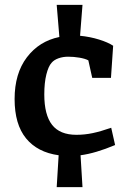

<svg xmlns="http://www.w3.org/2000/svg" viewBox="-20 -731 542 789"><path d="M311 -93 319 38H213L221 -93Q134 -105 87 -162.5Q40 -220 40 -324Q40 -429 90.5 -495.5Q141 -562 224 -579L213 -711H319L309 -584Q350 -580 387 -568.5Q424 -557 445 -543L436 -411H359L343 -483Q330 -490 306.5 -494Q283 -498 260 -498Q239 -498 220.5 -491.5Q202 -485 192 -473Q179 -459 170.5 -425Q162 -391 162 -343Q162 -259 194 -218Q226 -177 294 -177Q328 -177 361 -184Q394 -191 437 -206L453 -135Q372 -101 311 -93Z"/></svg>

Font: Enriqueta SemiBold
Style: Regular
Weight: 600
Designer: Viviana Monsalve, Gustavo Ibarra
Foundry: 72Puntos
Version: Version 2.000